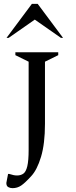

<svg xmlns="http://www.w3.org/2000/svg" viewBox="-20 -832 393 999"><path d="M45 147Q33 147 23 141.5Q13 136 13 120Q13 118 15.5 106.5Q18 95 22 73H28Q42 77 50 79Q58 81 69 81Q88 81 101.5 71.5Q115 62 122 33Q129 4 129 -52V-511L60 -545V-560H283V-545L214 -511V-188Q214 -84 193.5 -16Q173 52 142 85Q110 120 90 133.5Q70 147 45 147ZM14 -635 146 -812H176L308 -635H297L161 -730L25 -635Z"/></svg>

Font: Spectral SC
Style: Regular
Weight: 400
Designer: Jean-Baptiste Levee
Foundry: Production Type
Version: Version 2.001